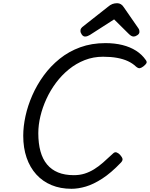

<svg xmlns="http://www.w3.org/2000/svg" viewBox="-20 -1159 935 1198"><path d="M426 19Q357 19 301.5 -4Q246 -27 206.5 -70.5Q167 -114 146 -175Q125 -236 125 -312Q125 -370 139 -434.5Q153 -499 181.5 -564Q210 -629 252.5 -687.5Q295 -746 352 -792Q409 -838 480.5 -864Q552 -890 638 -890Q696 -890 744 -878Q792 -866 829 -842.5Q866 -819 890 -784Q898 -773 893.5 -764.5Q889 -756 875 -745Q862 -735 852 -733.5Q842 -732 828 -744Q807 -764 778 -777.5Q749 -791 710.5 -798Q672 -805 623 -805Q562 -805 508.5 -784Q455 -763 410 -726.5Q365 -690 329.5 -642.5Q294 -595 269.5 -541.5Q245 -488 232 -433.5Q219 -379 219 -328Q219 -264 232.5 -215Q246 -166 273.5 -133Q301 -100 342.5 -83Q384 -66 441 -66Q477 -66 507.5 -75.5Q538 -85 566.5 -102.5Q595 -120 623.5 -145Q652 -170 685 -201Q696 -212 707.5 -208Q719 -204 730 -192Q743 -177 744.5 -167Q746 -157 735 -145Q673 -80 618 -44.5Q563 -9 515.5 5Q468 19 426 19ZM511 -931Q499 -931 490.5 -943Q482 -955 482 -966Q482 -976 485.5 -981Q489 -986 493 -990L653 -1116Q668 -1129 681.5 -1134Q695 -1139 711 -1139Q724 -1139 734.5 -1132.5Q745 -1126 753 -1113L843 -983Q848 -976 849 -970.5Q850 -965 850 -960Q850 -948 837 -939.5Q824 -931 815 -931Q805 -931 797.5 -936Q790 -941 783 -948L692 -1038L541 -941Q534 -937 526.5 -934Q519 -931 511 -931Z"/></svg>

Font: Playwrite DK Loopet
Style: Regular
Weight: 400
Designer: Veronika Burian, José Scaglione
Foundry: TypeTogether
Version: Version 1.002